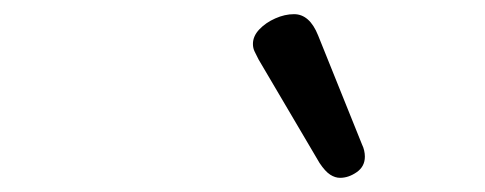

<svg xmlns="http://www.w3.org/2000/svg" viewBox="-20 -873 685 271"><path d="M460 -622Q453 -622 446 -626.5Q439 -631 431 -643L345 -789Q342 -795 339.5 -800Q337 -805 337 -811Q337 -822 346 -831.5Q355 -841 368.5 -847Q382 -853 395 -853Q417 -853 429 -823L491 -669Q493 -665 494 -660.5Q495 -656 495 -652Q495 -638 483.5 -630Q472 -622 460 -622Z"/></svg>

Font: Playwrite TZ
Style: Regular
Weight: 400
Designer: Veronika Burian, José Scaglione
Foundry: TypeTogether
Version: Version 1.002